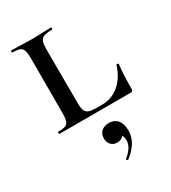

<svg xmlns="http://www.w3.org/2000/svg" viewBox="-182 -562 830 932"><g transform="rotate(-30 233.0 -96.0)"><path d="M439 -152C414 -71 357 -19 282 -19H253C194 -19 183 -33 183 -85L182 -386C182 -443 193 -456 254 -456C257 -456 257 -468 254 -468C224 -468 185 -465 142 -465C101 -465 63 -468 32 -468C28 -468 28 -456 32 -456C85 -456 95 -444 95 -387V-81C95 -23 85 -12 32 -12C28 -12 28 0 32 0H429C441 0 444 -4 444 -15C444 -58 446 -115 451 -150C451 -154 440 -155 439 -152ZM264 74C234 74 207 91 207 127C207 157 226 177 253 177C271 177 284 171 290 160C295 166 298 176 298 191C298 220 278 245 251 266C247 270 254 278 259 275C299 243 330 206 330 153C330 105 308 74 264 74Z"/></g></svg>

Font: Cormorant SC Semi
Style: Regular
Weight: 600
Designer: Christian Thalmann (Catharsis Fonts)
Version: Version 1.000;PS 001.000;hotconv 1.0.70;makeotf.lib2.5.58329